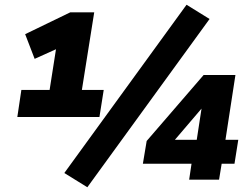

<svg xmlns="http://www.w3.org/2000/svg" viewBox="-20 -757 1054 809"><path d="M53 -264 70 -378H189L221 -582H288L126 -509L86 -613L276 -705H377L325 -378H417L399 -264ZM348 32 251 -28 766 -737 863 -677ZM777 0 787 -67H582L598 -163L838 -441H972L930 -168H984L968 -67H914L903 0ZM809 -168 832 -318H845L705 -154L701 -168Z"/></svg>

Font: Nunito Sans 10pt Black
Style: Italic
Weight: 900
Italic angle: -9°
Designer: Vernon Adams
Foundry: Vernon Adams
Version: Version 3.101;gftools[0.9.27]